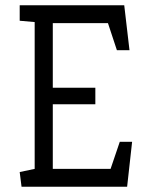

<svg xmlns="http://www.w3.org/2000/svg" viewBox="-20 -711 563 731"><path d="M62 0 55 -56 112 -68V-627L55 -632V-691H453L473 -520H425L391 -623H181V-377H343V-314H181V-68H401L436 -171H483L464 0Z"/></svg>

Font: Kreon Light Light
Style: Regular
Weight: 300
Version: Version 2.002